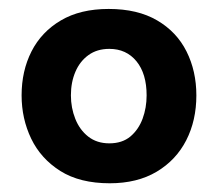

<svg xmlns="http://www.w3.org/2000/svg" viewBox="-20 -748 500 440"><path d="M231.5 -328Q163 -328 118.2 -356.2Q73.5 -384.5 51.5 -430.2Q29.5 -476 29.5 -529.5Q29.5 -585.5 52.2 -630.2Q75 -675 119.5 -701.2Q164 -727.5 229 -727.5Q295.5 -727.5 340.2 -701.2Q385 -675 407.5 -630Q430 -585 430 -529.5Q430 -472 406.8 -426.5Q383.5 -381 339 -354.5Q294.5 -328 231.5 -328ZM230.5 -419.5Q260 -419.5 278.8 -435.2Q297.5 -451 306.8 -476Q316 -501 316 -529.5Q316 -579 292.8 -607.5Q269.5 -636 230.5 -636Q202.5 -636 182.8 -621.8Q163 -607.5 152.8 -583.5Q142.5 -559.5 142.5 -529.5Q142.5 -501 152.5 -475.8Q162.5 -450.5 182.2 -435Q202 -419.5 230.5 -419.5Z"/></svg>

Font: Commissioner Thin
Style: Bold
Weight: 700
Version: Version 1.001;gftools[0.9.23]